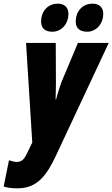

<svg xmlns="http://www.w3.org/2000/svg" viewBox="-80 -787 613 1047"><path d="M396 -614C441 -614 483 -653 483 -712C483 -747 461 -767 425 -767C365 -767 333 -720 333 -670C333 -633 355 -614 396 -614ZM206 -614C252 -614 293 -653 293 -712C293 -747 271 -767 236 -767C176 -767 144 -720 144 -670C144 -633 165 -614 206 -614ZM16 240C127 240 177 163 225 62L513 -553H345L255 -339C248 -320 234 -278 226 -245H223C224 -275 225 -306 225 -336L224 -553H62L96 -10L66 52C52 81 39 96 11 96C0 96 -14 93 -31 87L-60 230C-40 237 -17 240 16 240Z"/></svg>

Font: Noto Sans ExtraCondensed Black
Style: Italic
Weight: 900
Width: 2
Italic angle: -12°
Designer: Monotype Design Team
Foundry: Monotype Imaging Inc.
Version: Version 2.013